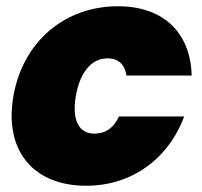

<svg xmlns="http://www.w3.org/2000/svg" viewBox="-20 -588 647 615"><path d="M23 -281C-8 -102 90 7 256 7C399 7 518 -76 570 -215H361C345 -180 320 -160 282 -160C235 -160 209 -200 223 -281C237 -361 276 -401 324 -401C361 -401 380 -380 385 -346H594C590 -487 500 -568 358 -568C191 -568 55 -459 23 -281Z"/></svg>

Font: SVN-Poppins ExtraBold
Style: Italic
Weight: 800
Italic angle: -10°
Designer: Ninad Kale (Devanagari), Jonny Pinhorn (Latin)
Foundry: Indian Type Foundry
Version: Version 3.002 2017